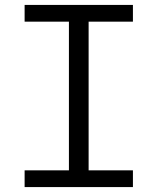

<svg xmlns="http://www.w3.org/2000/svg" viewBox="-20 -760 640 780"><path d="M80 -68H260V-672H80V-740H520V-672H340V-68H520V0H80Z"/></svg>

Font: iA Writer Mono V
Style: Regular
Weight: 400
Designer: Mike Abbink, Paul van der Laan, Pieter van Rosmalen
Foundry: Bold Monday
Version: Version 2.000